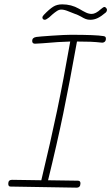

<svg xmlns="http://www.w3.org/2000/svg" viewBox="-20 -868 512 883"><path d="M467 -690Q467 -680 461 -675.5Q455 -671 447 -672Q421 -675 396 -676Q371 -677 334 -677Q300 -487 271 -346.5Q242 -206 201 -39L338 -37Q350 -37 350 -25Q350 -5 332 -5L28 -10Q18 -10 18 -23Q18 -41 35 -41L170 -39Q213 -218 242.5 -359Q272 -500 303 -677Q254 -676 176 -669L141 -667Q128 -667 128 -680Q128 -695 147 -698Q160 -700 219.5 -704Q279 -708 306 -708Q421 -708 456 -702Q462 -701 464.5 -698.5Q467 -696 467 -690ZM175 -787Q175 -793 182 -800Q207 -826 224.5 -837Q242 -848 266 -848Q308 -848 343 -828Q363 -816 376 -810Q389 -804 402 -804Q420 -804 444 -826Q455 -836 461 -836Q464 -836 468 -831.5Q472 -827 472 -823Q472 -816 467 -811Q446 -793 429.5 -785Q413 -777 395 -777Q384 -777 374.5 -780.5Q365 -784 352 -792Q348 -794 340 -798Q332 -802 325 -804Q318 -806 297 -815Q276 -824 262 -824Q252 -824 242 -817.5Q232 -811 221.5 -802Q211 -793 206 -788Q192 -777 186 -777Q181 -777 178 -780Q175 -783 175 -787Z"/></svg>

Font: Mali ExtraLight
Style: Italic
Weight: 275
Italic angle: -10°
Version: Version 1.000; ttfautohint (v1.6)